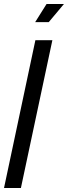

<svg xmlns="http://www.w3.org/2000/svg" viewBox="-27 -935 338 955"><path d="M-7 0H77L233.5 -735H149ZM148 -825H215.5L291 -915H204.5Z"/></svg>

Font: League Gothic SemiCondensed Italic
Style: Regular
Weight: 400
Width: 4
Designer: The League of Moveable Type
Version: Version 1.600; ttfautohint (v1.8.3)